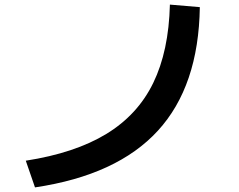

<svg xmlns="http://www.w3.org/2000/svg" viewBox="-20 -777 1040 834"><path d="M718 -757 848 -746Q843 -403 666 -209.5Q489 -16 132 37L92 -79Q305 -112 441.5 -195Q578 -278 645.5 -416.5Q713 -555 718 -757Z"/></svg>

Font: Enso SemiBold
Style: Regular
Weight: 600
Designer: Coji Morishita
Foundry: UNDERFOREST DESIGN
Version: Version 1.000